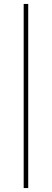

<svg xmlns="http://www.w3.org/2000/svg" viewBox="-20 -760 263 973"><path d="M100 193V-740H123V193Z"/></svg>

Font: Lexend Thin
Style: Regular
Weight: 100
Designer: Bonnie Shaver-Troup, Thomas Jockin
Foundry: Lexend
Version: Version 1.007; ttfautohint (v1.8.3)